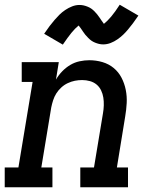

<svg xmlns="http://www.w3.org/2000/svg" viewBox="-29 -793 649 813"><path d="M-9 0V-84H49L109 -446H63V-530H220L208 -456Q219 -475 234.5 -491Q250 -507 268.5 -518Q287 -529 308 -533.5Q329 -538 349 -538Q378 -538 405 -530Q432 -522 452.5 -505Q473 -488 485.5 -464Q498 -440 503.5 -412.5Q509 -385 507.5 -356.5Q506 -328 501 -299L466 -84H513V0H311V-84H369L407 -313Q410 -330 410.5 -347Q411 -364 408.5 -380Q406 -396 399 -410.5Q392 -425 380 -435Q368 -445 352 -449.5Q336 -454 319 -454Q303 -454 288 -451Q273 -448 258 -441Q243 -434 230.5 -422.5Q218 -411 209.5 -397.5Q201 -384 196 -368.5Q191 -353 188 -338L146 -84H193V0ZM237 -604 158 -650Q170 -668 181 -682.5Q192 -697 202.5 -709Q213 -721 223 -731Q233 -741 247 -750.5Q261 -760 276.5 -766Q292 -772 307 -772Q317 -772 325.5 -770Q334 -768 342.5 -764.5Q351 -761 357.5 -756.5Q364 -752 371 -745Q378 -738 383 -731.5Q388 -725 392.5 -718.5Q397 -712 402 -704.5Q407 -697 411 -692Q426 -704 442 -723Q458 -742 478 -773L557 -727Q545 -709 534 -694.5Q523 -680 513 -668Q503 -656 492.5 -646Q482 -636 468.5 -626.5Q455 -617 439.5 -611Q424 -605 408 -605Q399 -605 390.5 -607Q382 -609 373.5 -612.5Q365 -616 358.5 -620.5Q352 -625 345 -632Q338 -639 332.5 -645.5Q327 -652 323 -658.5Q319 -665 313.5 -672.5Q308 -680 304 -685Q289 -673 273.5 -654Q258 -635 237 -604Z"/></svg>

Font: Iosevka Slab MdExObl
Style: Regular
Weight: 500
Width: 7
Italic angle: -9°
Monospace: yes
Designer: Belleve Invis
Foundry: Belleve Invis
Version: Version 11.1.1; ttfautohint (v1.8.3)